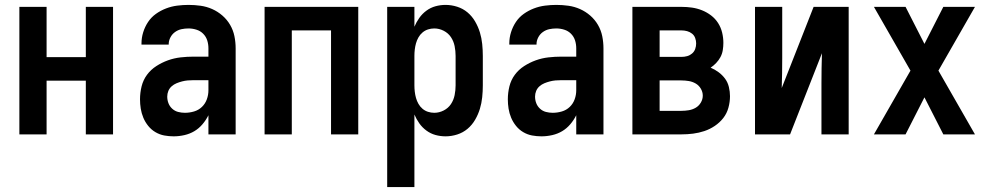

<svg xmlns="http://www.w3.org/2000/svg" viewBox="-20 -548 4040 783"><path d="M59 0V-520H170V-315H330V-520H441V0H330V-219H170V0Z M688 8Q669 8 650 4.5Q631 1 614 -9Q597 -19 584.5 -34.5Q572 -50 564.5 -68Q557 -86 554 -105Q551 -124 551 -143Q551 -170 557.5 -196Q564 -222 579.5 -243Q595 -264 617.5 -278.5Q640 -293 665 -302Q690 -311 716.5 -314Q743 -317 769 -317H830V-351Q830 -368 825 -383.5Q820 -399 808.5 -410.5Q797 -422 781 -427Q765 -432 749 -432Q734 -432 720 -429Q706 -426 694 -417.5Q682 -409 675 -395.5Q668 -382 668 -368V-366H557V-371Q557 -394 564 -416.5Q571 -439 584 -458.5Q597 -478 616 -491.5Q635 -505 657 -513.5Q679 -522 702.5 -525Q726 -528 749 -528Q774 -528 798.5 -524.5Q823 -521 845.5 -511Q868 -501 887 -484.5Q906 -468 918.5 -446.5Q931 -425 936 -400.5Q941 -376 941 -351V0H830V-78Q820 -58 805.5 -41Q791 -24 772.5 -13Q754 -2 732 3Q710 8 688 8ZM734 -88Q753 -88 771.5 -93.5Q790 -99 803.5 -112Q817 -125 823.5 -143Q830 -161 830 -180V-221H769Q757 -221 745.5 -220Q734 -219 722.5 -216Q711 -213 700 -208.5Q689 -204 680 -196Q671 -188 666.5 -177Q662 -166 662 -154Q662 -140 667 -127Q672 -114 682.5 -104.5Q693 -95 706.5 -91.5Q720 -88 734 -88Z M1059 0V-520H1441V0H1330V-424H1170V0Z M1559 215V-520H1670V-439Q1678 -458 1690 -475Q1702 -492 1719 -504.5Q1736 -517 1756 -522.5Q1776 -528 1797 -528Q1821 -528 1844.5 -520.5Q1868 -513 1886.5 -497.5Q1905 -482 1917.5 -460.5Q1930 -439 1937 -416Q1944 -393 1946.5 -368.5Q1949 -344 1949 -320V-200Q1949 -176 1946.5 -151.5Q1944 -127 1937 -104Q1930 -81 1917.5 -59.5Q1905 -38 1886.5 -22.5Q1868 -7 1844.5 0.5Q1821 8 1797 8Q1776 8 1756 2.5Q1736 -3 1719 -15.5Q1702 -28 1690 -45Q1678 -62 1670 -81V215ZM1751 -88Q1771 -88 1789.5 -97.5Q1808 -107 1819 -123.5Q1830 -140 1834 -160Q1838 -180 1838 -200V-320Q1838 -340 1834 -360Q1830 -380 1819 -396.5Q1808 -413 1789.5 -422.5Q1771 -432 1751 -432Q1738 -432 1725.5 -428Q1713 -424 1703 -415.5Q1693 -407 1686.5 -395.5Q1680 -384 1676.5 -371.5Q1673 -359 1671.5 -346Q1670 -333 1670 -320V-200Q1670 -187 1671.5 -174Q1673 -161 1676.5 -148.5Q1680 -136 1686.5 -124.5Q1693 -113 1703 -104.5Q1713 -96 1725.5 -92Q1738 -88 1751 -88Z M2188 8Q2169 8 2150 4.5Q2131 1 2114 -9Q2097 -19 2084.5 -34.5Q2072 -50 2064.5 -68Q2057 -86 2054 -105Q2051 -124 2051 -143Q2051 -170 2057.5 -196Q2064 -222 2079.5 -243Q2095 -264 2117.5 -278.5Q2140 -293 2165 -302Q2190 -311 2216.5 -314Q2243 -317 2269 -317H2330V-351Q2330 -368 2325 -383.5Q2320 -399 2308.5 -410.5Q2297 -422 2281 -427Q2265 -432 2249 -432Q2234 -432 2220 -429Q2206 -426 2194 -417.5Q2182 -409 2175 -395.5Q2168 -382 2168 -368V-366H2057V-371Q2057 -394 2064 -416.5Q2071 -439 2084 -458.5Q2097 -478 2116 -491.5Q2135 -505 2157 -513.5Q2179 -522 2202.5 -525Q2226 -528 2249 -528Q2274 -528 2298.5 -524.5Q2323 -521 2345.5 -511Q2368 -501 2387 -484.5Q2406 -468 2418.5 -446.5Q2431 -425 2436 -400.5Q2441 -376 2441 -351V0H2330V-78Q2320 -58 2305.5 -41Q2291 -24 2272.5 -13Q2254 -2 2232 3Q2210 8 2188 8ZM2234 -88Q2253 -88 2271.5 -93.5Q2290 -99 2303.5 -112Q2317 -125 2323.5 -143Q2330 -161 2330 -180V-221H2269Q2257 -221 2245.5 -220Q2234 -219 2222.5 -216Q2211 -213 2200 -208.5Q2189 -204 2180 -196Q2171 -188 2166.5 -177Q2162 -166 2162 -154Q2162 -140 2167 -127Q2172 -114 2182.5 -104.5Q2193 -95 2206.5 -91.5Q2220 -88 2234 -88Z M2559 0V-520H2759Q2781 -520 2802 -517Q2823 -514 2843 -506Q2863 -498 2880 -485Q2897 -472 2908.5 -454Q2920 -436 2925 -415Q2930 -394 2930 -373Q2930 -358 2927.5 -343Q2925 -328 2918 -315Q2911 -302 2900.5 -291Q2890 -280 2878 -272Q2895 -265 2910.5 -253.5Q2926 -242 2937 -227Q2948 -212 2952.5 -193Q2957 -174 2957 -156Q2957 -132 2950.5 -108.5Q2944 -85 2929.5 -66.5Q2915 -48 2895 -34.5Q2875 -21 2852.5 -13.5Q2830 -6 2806.5 -3Q2783 0 2759 0ZM2670 -316H2759Q2771 -316 2782 -319Q2793 -322 2802 -329.5Q2811 -337 2815 -348Q2819 -359 2819 -371Q2819 -382 2815 -393Q2811 -404 2802 -411Q2793 -418 2782 -421Q2771 -424 2759 -424H2670ZM2670 -96H2759Q2774 -96 2789 -98.5Q2804 -101 2817 -108.5Q2830 -116 2838 -129.5Q2846 -143 2846 -158Q2846 -173 2838 -186.5Q2830 -200 2817 -207.5Q2804 -215 2789 -217.5Q2774 -220 2759 -220H2670Z M3059 0V-520H3170V-312Q3170 -281 3169.5 -250.5Q3169 -220 3168 -189L3298 -520H3441V0H3330V-208Q3330 -239 3330.5 -269.5Q3331 -300 3332 -331L3202 0Z M3544 0 3693 -260 3544 -520H3673L3750 -369L3827 -520H3956L3807 -260L3956 0H3827L3750 -151L3673 0Z"/></svg>

Font: Iosevka Term
Style: Bold
Weight: 700
Monospace: yes
Designer: Belleve Invis
Foundry: Belleve Invis
Version: Version 30.0.1